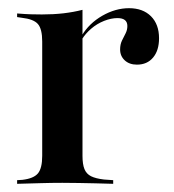

<svg xmlns="http://www.w3.org/2000/svg" viewBox="-20 -449 426 469"><path d="M132.3 -2.4Q104.8 -2.4 79.4 -1.6Q54 -0.8 21.8 0V-8.9L34.7 -9.7Q62.1 -12.9 72.6 -25.4Q83.1 -37.9 83.1 -68.5V-207.3H181.5V-68.5Q181.5 -47.6 186.3 -35.9Q191.1 -24.2 202.4 -18.5Q213.7 -12.9 233.9 -10.5L256.5 -8.9V0Q233.1 -0.8 212.5 -1.2Q191.9 -1.6 172.6 -2Q153.2 -2.4 132.3 -2.4ZM83.1 -207.3V-347.6Q83.1 -378.2 72.6 -390.3Q62.1 -402.4 33.1 -405.6L21.8 -407.3V-416.1Q41.9 -414.5 55.2 -414.1Q68.5 -413.7 82.3 -413.7Q110.5 -413.7 135.1 -416.5Q159.7 -419.4 181.5 -425V-416.1V-207.3ZM314.5 -291.1Q296 -291.1 284.7 -301.6Q273.4 -312.1 273.4 -328.2Q273.4 -340.3 277.8 -349.6Q282.3 -358.9 286.7 -367.3Q291.1 -375.8 291.1 -385.5Q291.1 -404.8 266.9 -404.8Q251.6 -404.8 234.3 -398Q216.9 -391.1 202.8 -379Q188.7 -366.9 179.8 -352.4V-362.1Q197.6 -391.9 229.8 -410.5Q262.1 -429 295.2 -429Q329 -429 348.8 -409.3Q368.5 -389.5 368.5 -355.6Q368.5 -325.8 354 -308.5Q339.5 -291.1 314.5 -291.1Z"/></svg>

Font: Playfair 144pt SemiCondensed SemiBold
Style: Regular
Weight: 600
Width: 4
Designer: Claus Eggers Sørensen
Foundry: Claus Eggers Sørensen
Version: Version 2.203